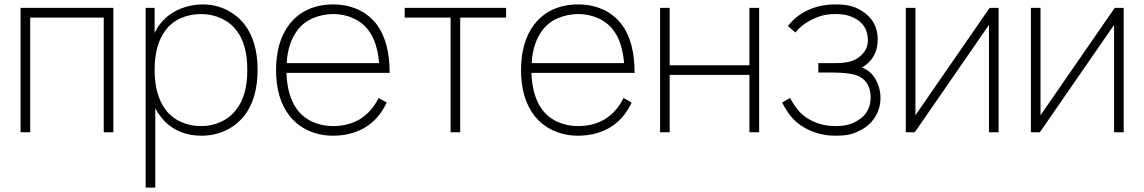

<svg xmlns="http://www.w3.org/2000/svg" viewBox="-20 -598 5173 868"><path d="M492.5 0H449V-518.5H116.5V0H73V-562.5H492.5Z M1144.5 -282.5Q1144.5 -153.5 1085.5 -76Q1049.5 -31 999.5 -7.8Q949.5 15.5 889.5 15.5Q829.5 15.5 780.2 -9.2Q731 -34 699 -81Q695.5 -85 691.5 -92Q687.5 -99 682 -108.5V250H638.5V-562.5H679V-449Q690 -471 699 -483.5Q715.5 -506 737.2 -523.8Q759 -541.5 784.8 -553.5Q810.5 -565.5 839.2 -571.8Q868 -578 898 -578Q954 -578 1003 -554Q1052 -530 1085.5 -487.5Q1144.5 -410.5 1144.5 -282.5ZM1098 -282.5Q1098 -398 1049 -460.5Q1022 -496 979.8 -515.2Q937.5 -534.5 889.5 -534.5Q865 -534.5 841.5 -529.8Q818 -525 797 -515.8Q776 -506.5 758.5 -492.5Q741 -478.5 728 -460.5Q679 -395.5 679 -282.5Q679 -168 728 -103Q755 -66.5 797.5 -47.2Q840 -28 889.5 -28Q937.5 -28 979.8 -47.8Q1022 -67.5 1049 -104Q1098 -166.5 1098 -282.5Z M1691.5 -155 1728 -134.5Q1692.5 -57 1625 -18.5Q1563 15.5 1485.5 15.5Q1425.5 15.5 1374.2 -7.8Q1323 -31 1288.5 -75Q1228 -152.5 1228 -281Q1228 -410 1288.5 -488.5Q1324.5 -534 1374.8 -556Q1425 -578 1485.5 -578Q1546 -578 1596.2 -556Q1646.5 -534 1682.5 -488.5Q1741.5 -410 1741.5 -268.5H1275Q1278.5 -163 1324 -102Q1351 -66 1393.5 -47Q1436 -28 1485.5 -28Q1555 -28 1607.5 -59.5Q1660.5 -92.5 1691.5 -155ZM1276 -312.5H1694Q1685.5 -409.5 1646 -460.5Q1633 -478.5 1615.5 -492.2Q1598 -506 1577.8 -515.2Q1557.5 -524.5 1534.8 -529.5Q1512 -534.5 1488.5 -534.5Q1438.5 -534.5 1394.8 -515.8Q1351 -497 1324 -460.5Q1281 -402.5 1276 -312.5Z M2268 -518.5H2060.5V0H2017V-518.5H1809.5V-562.5H2268Z M2799 -155 2835.5 -134.5Q2800 -57 2732.5 -18.5Q2670.5 15.5 2593 15.5Q2533 15.5 2481.8 -7.8Q2430.5 -31 2396 -75Q2335.5 -152.5 2335.5 -281Q2335.5 -410 2396 -488.5Q2432 -534 2482.2 -556Q2532.5 -578 2593 -578Q2653.5 -578 2703.8 -556Q2754 -534 2790 -488.5Q2849 -410 2849 -268.5H2382.5Q2386 -163 2431.5 -102Q2458.5 -66 2501 -47Q2543.5 -28 2593 -28Q2662.5 -28 2715 -59.5Q2768 -92.5 2799 -155ZM2383.5 -312.5H2801.5Q2793 -409.5 2753.5 -460.5Q2740.5 -478.5 2723 -492.2Q2705.5 -506 2685.2 -515.2Q2665 -524.5 2642.2 -529.5Q2619.5 -534.5 2596 -534.5Q2546 -534.5 2502.2 -515.8Q2458.5 -497 2431.5 -460.5Q2388.5 -402.5 2383.5 -312.5Z M3412 -562.5V0H3368V-259.5H3007.5V0H2964V-562.5H3007.5V-303H3368V-562.5Z M3622 -547Q3681.5 -578 3756.5 -578Q3776 -578 3792 -576.5Q3808 -575 3822.2 -571.8Q3836.5 -568.5 3849.5 -562.8Q3862.5 -557 3876 -549Q3948 -504 3948 -420Q3948 -334.5 3877 -292.5Q3918 -277 3939 -238Q3960.5 -199.5 3960.5 -155Q3960.5 -111 3938.8 -73.5Q3917 -36 3878 -13.5Q3862.5 -5 3848.5 1Q3834.5 7 3822 9.5Q3797 15.5 3756.5 15.5Q3669.5 15.5 3600 -31.5Q3553 -61.5 3516 -134.5L3552 -155Q3584 -94 3625 -66.5Q3684 -28 3756.5 -28Q3789.5 -28 3813.5 -34.2Q3837.5 -40.5 3860.5 -55Q3916 -90 3916 -157.5Q3916 -224 3867 -251Q3850 -260.5 3819 -265.2Q3788 -270 3752 -270H3679.5V-312.5H3752Q3786.5 -312.5 3810 -316.8Q3833.5 -321 3853 -332.5Q3874 -345 3888.8 -366Q3903.5 -387 3903.5 -415.5Q3903.5 -479.5 3853 -510.5Q3832 -523 3810 -528.8Q3788 -534.5 3756.5 -534.5Q3722 -534.5 3696 -527.2Q3670 -520 3642 -505Q3600.5 -483 3576 -451L3542 -480Q3574.5 -522.5 3622 -547Z M4494.5 0H4451V-485.5L4115.5 0H4075V-562.5H4118.5V-77L4454 -562.5H4494.5Z M5060 0H5016.5V-485.5L4681 0H4640.5V-562.5H4684V-77L5019.5 -562.5H5060Z"/></svg>

Font: Russisch Sans ExtraLight
Style: Regular
Weight: 200
Width: 4
Designer: Michael Sharanda (font) & Cristiano Sobral (main changes)
Foundry: Michael Sharanda
Version: Version 2.00;September 8, 2020;FontCreator 13.0.0.2681 64-bi